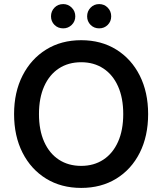

<svg xmlns="http://www.w3.org/2000/svg" viewBox="-20 -909 795 941"><path d="M378 12Q280 12 206 -33.5Q132 -79 90.5 -160.5Q49 -242 49 -350Q49 -457 90.5 -538.5Q132 -620 206 -666Q280 -712 378 -712Q476 -712 550 -666Q624 -620 665 -538.5Q706 -457 706 -350Q706 -242 665 -160.5Q624 -79 550 -33.5Q476 12 378 12ZM378 -96Q440 -96 486.5 -126.5Q533 -157 558.5 -214Q584 -271 584 -350Q584 -429 558.5 -486Q533 -543 486.5 -573.5Q440 -604 378 -604Q315 -604 268.5 -573.5Q222 -543 196.5 -486Q171 -429 171 -350Q171 -271 196.5 -214Q222 -157 268.5 -126.5Q315 -96 378 -96ZM290 -770Q264 -770 247 -787Q230 -804 230 -829Q230 -854 247 -871.5Q264 -889 290 -889Q314 -889 331.5 -871.5Q349 -854 349 -829Q349 -804 331.5 -787Q314 -770 290 -770ZM466 -770Q441 -770 424 -787Q407 -804 407 -829Q407 -854 424 -871.5Q441 -889 466 -889Q491 -889 508 -871.5Q525 -854 525 -829Q525 -804 508 -787Q491 -770 466 -770Z"/></svg>

Font: DM Sans 9pt SemiBold
Style: Regular
Weight: 600
Version: Version 4.004;gftools[0.9.30]